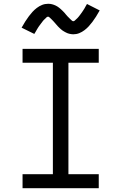

<svg xmlns="http://www.w3.org/2000/svg" viewBox="-20 -993 640 1013"><path d="M99 0V-74H259V-662H99V-735H501V-662H341V-74H501V0ZM366 -812Q361 -812 355.5 -813Q350 -814 345 -815Q340 -816 335.5 -818Q331 -820 326 -822.5Q321 -825 317 -827.5Q313 -830 308.5 -833Q304 -836 300 -840Q296 -844 292 -847.5Q288 -851 284.5 -855Q281 -859 278 -862.5Q275 -866 271.5 -870Q268 -874 264 -878.5Q260 -883 256 -887Q252 -891 249 -894Q246 -897 241.5 -901Q237 -905 234 -905Q229 -905 226 -902Q223 -899 219 -895Q215 -891 212 -888.5Q209 -886 207 -883Q205 -880 202.5 -877Q200 -874 197.5 -870.5Q195 -867 192 -863Q189 -859 186 -855Q183 -851 180 -846Q177 -841 174 -836Q171 -831 168 -825.5Q165 -820 161 -814L94 -847Q104 -865 113.5 -880Q123 -895 132.5 -907.5Q142 -920 151.5 -930.5Q161 -941 174 -951Q187 -961 202 -967Q217 -973 234 -973Q239 -973 244.5 -972.5Q250 -972 255 -970.5Q260 -969 264.5 -967.5Q269 -966 274 -963.5Q279 -961 283 -958.5Q287 -956 291.5 -952.5Q296 -949 300 -945.5Q304 -942 308 -938Q312 -934 315.5 -930.5Q319 -927 322 -923.5Q325 -920 328.5 -915.5Q332 -911 336 -907Q340 -903 344 -899Q348 -895 351 -892Q354 -889 358.5 -885Q363 -881 366 -881Q371 -881 374 -884Q377 -887 381 -890.5Q385 -894 388 -897Q391 -900 393 -902.5Q395 -905 397.5 -908Q400 -911 402.5 -914.5Q405 -918 408 -922Q411 -926 414 -930.5Q417 -935 420 -939.5Q423 -944 426 -949Q429 -954 432 -960Q435 -966 439 -972L506 -938Q496 -920 486.5 -905Q477 -890 467.5 -877.5Q458 -865 448.5 -854.5Q439 -844 426 -834Q413 -824 398 -818Q383 -812 366 -812Z"/></svg>

Font: R Plex Mono
Style: Regular
Weight: 400
Monospace: yes
Designer: Belleve Invis
Foundry: Belleve Invis
Version: Version 31.8.0